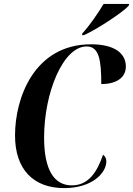

<svg xmlns="http://www.w3.org/2000/svg" viewBox="-20 -954 682 984"><path d="M402 -783 400 -774H411C486 -809 609 -891 639 -924L642 -934H511C483 -887 438 -821 402 -783ZM309 10C453 10 525 -68 525 -127C525 -143 518 -154 508 -161C478 -74 435 -4 348 -4C257 -4 206 -84 206 -249C206 -478 303 -716 424 -716C488 -716 499 -646 499 -523C570 -523 625 -552 625 -613C625 -680 568 -727 447 -727C155 -727 57 -451 57 -260C57 -84 153 10 309 10Z"/></svg>

Font: Noto Serif Display Condensed
Style: Bold Italic
Weight: 700
Width: 3
Italic angle: -12°
Designer: Monotype Design Team
Foundry: Monotype Imaging Inc.
Version: Version 2.009